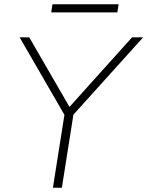

<svg xmlns="http://www.w3.org/2000/svg" viewBox="-20 -880 691 900"><path d="M228 0 286 -367 290 -328 72 -705H117L312 -368H296L599 -705H651L311 -328L328 -367L270 0ZM220 -822 226 -860H536L530 -822Z"/></svg>

Font: Nunito Sans 12pt ExtraLight
Style: Italic
Weight: 200
Italic angle: -9°
Designer: Vernon Adams
Foundry: Vernon Adams
Version: Version 3.101;gftools[0.9.27]